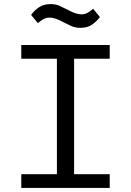

<svg xmlns="http://www.w3.org/2000/svg" viewBox="-20 -918 640 938"><path d="M373 -782Q347 -782 328 -791Q309 -800 293 -808Q269 -821 252.5 -826.5Q236 -832 223 -832Q206 -832 193 -825Q180 -818 165 -805L132 -845Q146 -865 169 -881.5Q192 -898 227 -898Q253 -898 272 -889Q291 -880 307 -872Q331 -859 347.5 -853.5Q364 -848 377 -848Q394 -848 407 -855Q420 -862 435 -875L468 -835Q454 -815 431 -798.5Q408 -782 373 -782ZM84 0V-67H258V-631H84V-698H516V-631H342V-67H516V0Z"/></svg>

Font: PlemolJP35 Console
Style: Regular
Weight: 400
Version: v2.0.3; ttfautohint (v1.8.4.7-5d5b-dirty) -l 6 -r 45 -G 200 